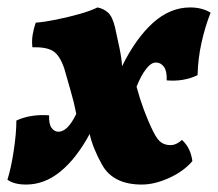

<svg xmlns="http://www.w3.org/2000/svg" viewBox="-44 -487 586 516"><path d="M0 -163Q19 -172 42 -175.5Q65 -179 88 -177Q87 -154 94.5 -143.5Q102 -133 113 -133Q138 -133 161 -181Q155 -212 146 -242.5Q137 -273 129 -302Q117 -338 99 -349.5Q81 -361 43 -360Q41 -378 44 -395Q47 -412 52 -426Q76 -428 108 -434.5Q140 -441 170 -449.5Q200 -458 218 -467Q234 -464 246 -453.5Q258 -443 265 -414Q272 -383 277.5 -356Q283 -329 284 -309Q321 -384 367 -425.5Q413 -467 467 -467Q499 -467 522 -453Q507 -415 497.5 -372Q488 -329 487 -285Q449 -267 404 -271Q405 -296 396.5 -307.5Q388 -319 375 -319Q362 -319 348.5 -301.5Q335 -284 323 -254Q340 -190 368 -133Q379 -111 389.5 -104Q400 -97 414 -97Q430 -97 445 -111Q458 -99 464.5 -84.5Q471 -70 473 -54Q449 -26 410 -8.5Q371 9 337 9Q261 9 231 -43Q219 -64 210 -86Q201 -108 197 -127Q162 -62 119 -26.5Q76 9 26 9Q-6 9 -24 -4Q-14 -36 -7 -82.5Q0 -129 0 -163Z"/></svg>

Font: Vollkorn ExtraBold
Style: Italic
Weight: 800
Italic angle: -11°
Designer: Friedrich Althausen
Foundry: Friedrich Althausen
Version: Version 5.000; ttfautohint (v1.8.3)